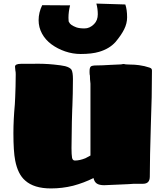

<svg xmlns="http://www.w3.org/2000/svg" viewBox="-20 -1031 925 1074"><path d="M121 -21Q80 -56 65 -133Q55 -184 55 -286Q55 -360 63 -448Q63 -462 65 -488Q66 -509 67 -547.5Q68 -586 68 -615Q68 -630 66 -636Q64 -650 64 -658Q64 -674 98 -674H158Q222 -676 281 -670Q322 -666 344 -661Q371 -654 380 -641Q388 -626 388 -589Q388 -544 387 -506.5Q386 -469 385 -440Q384 -433 384 -418Q384 -398 382 -350Q380 -262 380 -203Q380 -166 383 -149Q386 -133 399 -133Q426 -133 458 -146Q478 -156 486 -161V-563Q483 -586 483 -608Q481 -614 481 -625V-634Q481 -652 488 -659Q495 -665 521 -665Q550 -665 596 -668Q612 -668 640 -670Q660 -670 669 -673Q675 -673 683 -671Q695 -671 703 -670L733 -669Q755 -668 788 -661L816 -653Q825 -650 827.5 -646Q830 -642 830 -636Q830 -488 824 -339Q818 -143 818 -43Q818 -3 780 -3H729Q709 -1 656 1Q626 3 609 3L563 5Q536 5 522 -4Q508 -13 503 -35Q449 -8 389 8Q329 23 265 23Q170 23 121 -21ZM268 -783Q234 -808 215 -843Q196 -878 196 -918Q196 -961 216 -1002L372 -1001Q363 -965 363 -932L364 -911Q364 -911 365 -909.5Q366 -908 367 -906Q373 -891 407 -878Q424 -872 453 -872Q482 -872 506 -896Q527 -917 527 -951Q527 -982 519 -1011L681 -1006Q691 -977 691 -934Q691 -900 674.5 -867Q658 -834 626 -796Q592 -758 534 -741Q494 -729 431 -729Q387 -729 344.5 -743.5Q302 -758 268 -783Z"/></svg>

Font: Sigmar One
Style: Regular
Weight: 400
Designer: Vernon Adams
Foundry: Vernon Adams
Version: Version 2.000